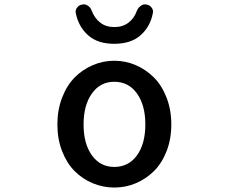

<svg xmlns="http://www.w3.org/2000/svg" viewBox="-20 -841 1040 874"><path d="M241.2 -274.4Q241.2 -340.8 262.7 -396.5Q284.2 -452.1 319.8 -488.3Q355.5 -524.4 402.3 -544.4Q449.2 -564.5 500.5 -564.5Q551.8 -564.5 598.1 -544.4Q644.5 -524.4 680.7 -488.3Q716.8 -452.1 738.3 -396.5Q759.8 -340.8 759.8 -274.4Q759.8 -208 738.3 -152.8Q716.8 -97.7 680.7 -62Q644.5 -26.4 598.1 -6.8Q551.8 12.7 500.5 12.7Q449.2 12.7 402.3 -6.8Q355.5 -26.4 319.8 -62Q284.2 -97.7 262.7 -152.8Q241.2 -208 241.2 -274.4ZM500 -81.1Q565.4 -81.1 603.5 -133.8Q641.6 -186.5 641.6 -274.4Q641.6 -362.3 603.5 -415.5Q565.4 -468.8 500 -468.8Q436.5 -468.8 398.4 -415.5Q360.4 -362.3 360.4 -274.4Q360.4 -186.5 398.4 -133.8Q436.5 -81.1 500 -81.1ZM500 -641.6Q424.8 -641.6 381.3 -680.2Q337.9 -718.8 325.2 -780.3Q324.2 -784.2 324.2 -788.1Q324.2 -797.9 331.1 -806.6Q339.8 -818.4 354.5 -820.3H355.5Q358.4 -821.3 361.3 -821.3Q371.1 -821.3 380.9 -814.5Q392.6 -806.6 397.5 -792Q410.2 -758.8 436 -738.3Q461.9 -717.8 500.5 -717.8Q539.1 -717.8 565.4 -738.3Q591.8 -758.8 603.5 -793Q609.4 -806.6 621.1 -814.5Q629.9 -821.3 640.6 -821.3Q643.6 -821.3 646.5 -820.3Q661.1 -818.4 669.9 -806.6Q676.8 -797.9 676.8 -787.1Q676.8 -784.2 675.8 -781.2Q664.1 -719.7 620.1 -680.7Q576.2 -641.6 500 -641.6Z"/></svg>

Font: Gen Jyuu Gothic L Monospace Medium
Style: Regular
Weight: 500
Designer: [Source Han Sans]
Ryoko NISHIZUKA  (kana & ideographs); Paul D. Hunt (Latin, Greek & Cyrillic); Wenlong ZHANG  (bopomofo
Version: Version 1.002.20150607